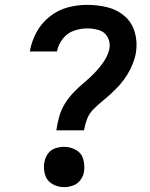

<svg xmlns="http://www.w3.org/2000/svg" viewBox="-20 -763 616 791"><path d="M212 -226H326Q330 -249 338.5 -272Q347 -295 365 -313Q383 -331 402.5 -347Q422 -363 440.5 -380Q459 -397 475.5 -416Q492 -435 505 -456.5Q518 -478 527 -500.5Q536 -523 540 -546Q547 -589 535.5 -629.5Q524 -670 493.5 -696.5Q463 -723 422.5 -733Q382 -743 339 -743Q299 -743 259 -732.5Q219 -722 184.5 -694.5Q150 -667 130 -629.5Q110 -592 103 -552V-551H215V-552Q220 -579 238.5 -603Q257 -627 284.5 -636.5Q312 -646 339 -646Q364 -646 387.5 -639Q411 -632 423 -610.5Q435 -589 431 -564Q426 -537 409 -511.5Q392 -486 371 -464Q350 -442 327 -423Q304 -404 283 -382Q262 -360 246.5 -334.5Q231 -309 223.5 -281Q216 -253 212 -226ZM244 8Q262 8 280.5 1.5Q299 -5 311 -21Q323 -37 326 -55Q330 -82 323 -107Q316 -132 293.5 -145Q271 -158 244 -158Q226 -158 207.5 -152Q189 -146 177.5 -130Q166 -114 163 -95Q158 -69 165.5 -43.5Q173 -18 195.5 -5Q218 8 244 8Z"/></svg>

Font: Iosevka Sparkle SmBdObl
Style: Regular
Weight: 600
Italic angle: -9°
Designer: Belleve Invis
Foundry: Belleve Invis
Version: Version 4.5.0; ttfautohint (v1.8.3)